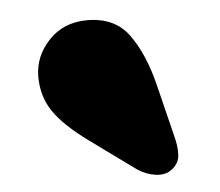

<svg xmlns="http://www.w3.org/2000/svg" viewBox="-31 -791 342 299"><g transform="rotate(5 140.0 -642.0)"><path d="M211 -666 245.5 -588Q252.5 -573 254.2 -559.8Q256 -546.5 246 -535.5Q237 -526 221.8 -525.5Q206.5 -525 192 -531.5L114 -569.5Q72 -590 52 -610.5Q32 -631 26.5 -661.5Q21 -693 39.5 -721.2Q58 -749.5 94.5 -756Q137.5 -763.5 164.2 -737.2Q191 -711 211 -666Z"/></g></svg>

Font: Fraunces 9pt S100 Black
Style: Regular
Weight: 900
Version: Version 1.000; ttfautohint (v1.8.3)